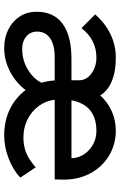

<svg xmlns="http://www.w3.org/2000/svg" viewBox="156 -732 586 939"><g transform="rotate(90 449.5 -263.0)"><path d="M216 10Q165 10 125 -10Q85 -30 61.5 -65.5Q38 -101 38 -149Q38 -233 98 -276.5Q158 -320 274 -319H373V-356Q373 -393 339.5 -417Q306 -441 262 -441Q175 -441 118 -368L51 -435Q94 -484 148 -510Q202 -536 264 -536Q330 -536 377 -516.5Q424 -497 447 -460Q480 -496 524.5 -516Q569 -536 621 -536Q689 -535 743 -502Q797 -469 828 -411.5Q859 -354 859 -281L858 -237H468Q474 -192 500 -157.5Q526 -123 565.5 -103.5Q605 -84 654 -84Q693 -84 726.5 -97Q760 -110 799 -144L849 -69Q813 -34 756 -12Q699 10 644 10Q571 10 514 -18Q457 -46 421 -95Q386 -48 331 -19Q276 10 216 10ZM621 -441Q494 -441 471 -319H754V-326Q751 -359 732 -385Q713 -411 684 -426Q655 -441 621 -441ZM220 -78Q274 -78 319.5 -105Q365 -132 385 -172Q376 -203 374 -237H261Q200 -237 167.5 -214.5Q135 -192 135 -151Q135 -118 159 -98Q183 -78 220 -78Z"/></g></svg>

Font: Lexend Deca
Style: Regular
Weight: 400
Designer: Bonnie Shaver-Troup, Thomas Jockin
Foundry: Lexend
Version: Version 1.008; ttfautohint (v1.8.4.7-5d5b)